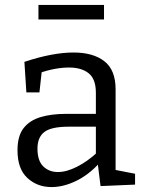

<svg xmlns="http://www.w3.org/2000/svg" viewBox="-20 -750 588 779"><path d="M449 -45 436 -63 528 -45V-1L388 5L376 -91L383 -88Q339 -40 288 -15.5Q237 9 189 9Q131 9 91 -28Q51 -65 51 -140Q51 -199 76 -230.5Q101 -262 145 -275Q189 -288 247 -288H378L369 -278V-374Q369 -429 340 -452.5Q311 -476 260 -476Q233 -476 202.5 -470.5Q172 -465 138 -453L150 -466L140 -375H87L79 -499Q136 -518 186 -527.5Q236 -537 278 -537Q358 -537 403.5 -501.5Q449 -466 449 -388ZM132 -147Q132 -98 155.5 -75Q179 -52 215 -52Q250 -52 292.5 -73.5Q335 -95 375 -132L369 -111V-245L378 -236H259Q188 -236 160 -214.5Q132 -193 132 -147ZM402 -730V-671H136V-730Z"/></svg>

Font: Pack4
Style: Regular
Weight: 400
Version: Version 2.002